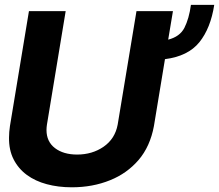

<svg xmlns="http://www.w3.org/2000/svg" viewBox="-20 -774 917 804"><path d="M280.5 10.3Q224.1 10.3 175.8 -2.7Q127.5 -15.6 92.2 -41.7Q56.8 -67.8 36.9 -106.9Q17 -146 17.8 -198.2Q17.8 -209.5 18.8 -221.6Q19.9 -233.7 21.7 -246.4L101.2 -727.3H255L176.5 -251.8Q175.8 -246.1 175.2 -240.6Q174.7 -235.1 174.7 -229.8Q174.7 -180.8 210.2 -153.8Q245.7 -126.8 302.9 -126.8Q366.5 -126.8 414.1 -159.8Q461.6 -192.8 472.7 -251.8L551.5 -727.3H704.2L684.3 -608Q733 -620.4 752.1 -657.3Q771.7 -695.7 779.5 -753.6H877.1Q862.2 -655.9 814.6 -596.9Q767 -538.4 670.8 -526.3L624.6 -246.4Q608.7 -160.5 560 -103.7Q511.4 -47.6 441.4 -19.5Q368.3 10.3 280.5 10.3Z"/></svg>

Font: Linik Sans
Style: Bold Italic
Weight: 700
Italic angle: 9°
Designer: Fonts by Rasmus Andersson / Changes by Cristiano Sobral with parts from Marc Monis
Foundry: rsms
Version: Version 3.020; ttfautohint (v1.6)